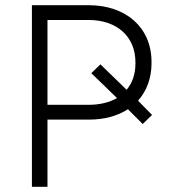

<svg xmlns="http://www.w3.org/2000/svg" viewBox="-20 -720 651 740"><path d="M103 0H163V-259H323C382 -259 433 -273 473 -299L530 -242L566 -277L512 -332C545 -369 564 -418 564 -476V-481C564 -614 466 -700 321 -700H103ZM163 -316V-643H321C431 -643 502 -579 502 -480V-475C502 -434 490 -400 468 -374L367 -472L332 -438L431 -342C401 -325 364 -316 321 -316Z"/></svg>

Font: Fixel Display Light
Style: Regular
Weight: 300
Designer: AlfaBravo + MacPaw
Foundry: Kyrylo Tkachov, Marchela Mozhyna, Serhii Makarenko, Maria Weinstein, Zakhar Kryvoshyya
Version: Version 1.211